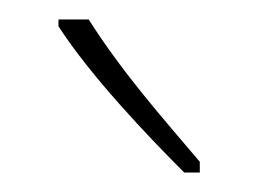

<svg xmlns="http://www.w3.org/2000/svg" viewBox="-20 -783 265 197"><path d="M71 -763H40V-756C73 -705 131 -644 169 -606H185V-617C146 -663 106 -708 71 -763Z"/></svg>

Font: Noto Sans Georgian ExtraCondensed Thin
Style: Regular
Weight: 100
Width: 2
Designer: Monotype Design Team, Akaki Razmadze
Foundry: Google LLC
Version: Version 2.005